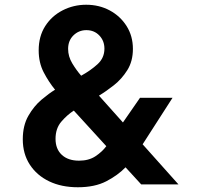

<svg xmlns="http://www.w3.org/2000/svg" viewBox="-20 -777 833 809"><path d="M308 12Q379 12 427.5 -13Q476 -38 509 -72L575 0H732L581 -169L707 -365H570L498 -261L397 -374Q427 -392 460 -418Q493 -444 516.5 -481.5Q540 -519 540 -571Q540 -625 513.5 -667Q487 -709 442.5 -733Q398 -757 343 -757Q290 -757 244 -733.5Q198 -710 170.5 -667Q143 -624 143 -565Q143 -513 164 -472.5Q185 -432 212 -399Q187 -384 155 -357Q123 -330 99.5 -289Q76 -248 76 -190Q76 -129 105.5 -83.5Q135 -38 187 -13Q239 12 308 12ZM267 -571Q267 -606 289.5 -628Q312 -650 344 -650Q377 -650 398.5 -627.5Q420 -605 420 -572Q420 -533 391 -506.5Q362 -480 322 -458Q302 -481 284.5 -510Q267 -539 267 -571ZM214 -192Q214 -236 238.5 -264.5Q263 -293 291 -311L428 -161Q410 -137 382 -118.5Q354 -100 313 -100Q267 -100 240.5 -124.5Q214 -149 214 -192Z"/></svg>

Font: Plus Jakarta Sans
Style: Bold
Weight: 700
Designer: Gumpita Rahayu
Foundry: Tokotype
Version: Version 2.004; ttfautohint (v1.8.3)